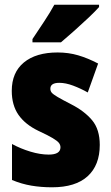

<svg xmlns="http://www.w3.org/2000/svg" viewBox="-20 -786 472 816"><path d="M404 -170Q404 -84 352.5 -37Q301 10 201 10Q155 10 113.5 3Q72 -4 31 -21V-174Q68 -154 109.5 -141.5Q151 -129 187 -129Q237 -129 237 -160Q237 -170 230.5 -178.5Q224 -187 204 -199Q184 -211 143 -230Q87 -257 58.5 -298Q30 -339 30 -400Q30 -478 81.5 -520.5Q133 -563 225 -563Q271 -563 312 -551Q353 -539 397 -516L353 -393Q323 -410 291 -422Q259 -434 232 -434Q194 -434 194 -409Q194 -399 200 -392Q206 -385 224.5 -374Q243 -363 282 -343Q339 -314 371.5 -275Q404 -236 404 -170ZM401 -756Q385 -738 356.5 -711Q328 -684 296.5 -656Q265 -628 239 -606H118V-620Q142 -656 167.5 -694.5Q193 -733 211 -766H401Z"/></svg>

Font: Noto Sans Gujarati Condensed Black
Style: Regular
Weight: 900
Width: 3
Designer: Jelle Bosma - Monotype Design Team, Universal Thirst
Foundry: Monotype Imaging Inc.
Version: Version 2.106; ttfautohint (v1.8.4.7-5d5b)